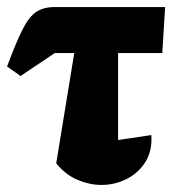

<svg xmlns="http://www.w3.org/2000/svg" viewBox="-46 -512 487 543"><path d="M12 -297 -26 -324Q0 -394 18.5 -430Q37 -466 57.5 -479Q78 -492 108 -492H421L413 -362H288V-116L382 -130Q385 -86 365.5 -54.5Q346 -23 312.5 -6Q279 11 241 11Q207 11 173 -3.5Q139 -18 113 -50L164 -362H109Z"/></svg>

Font: Piazzolla ExtraBold
Style: Regular
Weight: 800
Designer: Juan Pablo del Peral
Foundry: Huerta Tipografica
Version: Version 1.330